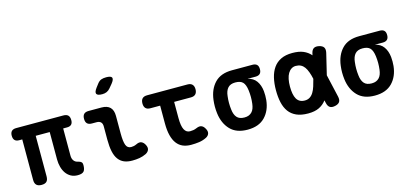

<svg xmlns="http://www.w3.org/2000/svg" viewBox="-66 -1262 3732 1749"><g transform="rotate(-15 1800.0 -387.5)"><path d="M496 10Q459 10 431.5 -5.5Q404 -21 386 -47Q368 -73 359 -107Q350 -141 350 -177V-436H218V-54Q218 -21 203 -5.5Q188 10 155 10Q123 10 107 -5.5Q91 -21 91 -54V-436H63Q34 -436 20.5 -450.5Q7 -465 7 -493Q7 -522 21.5 -536Q36 -550 64 -550H508Q539 -550 553.5 -535.5Q568 -521 568 -490Q568 -463 554.5 -449.5Q541 -436 514 -436H477V-179Q477 -150 491 -131.5Q505 -113 529 -109Q552 -103 560.5 -94Q569 -85 569 -67Q569 -24 553 -7Q537 10 496 10Z M971 -256Q971 -181 984 -146.5Q997 -112 1032 -112Q1044 -112 1056.5 -114.5Q1069 -117 1084 -124Q1112 -138 1132 -130Q1152 -122 1165 -98Q1180 -71 1173.5 -50.5Q1167 -30 1144 -17Q1112 -1 1079 4.5Q1046 10 1010 10Q966 10 934 -3.5Q902 -17 880.5 -46Q859 -75 849 -121.5Q839 -168 839 -233V-358Q839 -385 825.5 -398.5Q812 -412 785 -412H742Q712 -412 697.5 -426.5Q683 -441 683 -471Q683 -501 697.5 -515.5Q712 -530 742 -530H863Q917 -530 944 -503Q971 -476 971 -422ZM978 -679Q963 -661 944.5 -653Q926 -645 903 -645Q858 -645 849 -662.5Q840 -680 867 -716L892 -749Q909 -771 928.5 -778Q948 -785 975 -785Q1021 -785 1028.5 -767.5Q1036 -750 1008 -715Z M1674 -530Q1704 -530 1719 -514.5Q1734 -499 1734 -469.5Q1734 -440 1719 -424Q1704 -408 1674 -408H1516V-256Q1516 -181 1534 -146.5Q1552 -112 1587 -112Q1603 -112 1618.5 -114.5Q1634 -117 1650 -124Q1679 -137 1698.5 -129.5Q1718 -122 1731 -98Q1747 -71 1740.5 -50Q1734 -29 1711 -17Q1677 0 1641 5Q1605 10 1565 10Q1521 10 1487.5 -4.5Q1454 -19 1431 -49.5Q1408 -80 1396 -127.5Q1384 -175 1384 -240V-408H1292Q1262 -408 1247.5 -423.5Q1233 -439 1233 -468Q1233 -499 1248 -514.5Q1263 -530 1294 -530Z M2292 -438H2216Q2269 -427 2297 -388Q2325 -349 2331 -291Q2333 -270 2333 -249Q2333 -228 2331 -207Q2321 -110 2263 -50Q2205 10 2099 10Q1993 10 1936 -50Q1879 -110 1867 -207Q1863 -239 1863 -270Q1863 -301 1867 -333Q1879 -431 1936 -490.5Q1993 -550 2099 -550H2292Q2320 -550 2334 -536.5Q2348 -523 2348 -494Q2348 -466 2334 -452Q2320 -438 2292 -438ZM2099 -105Q2123 -105 2140 -112Q2157 -119 2169.5 -132Q2182 -145 2189 -164Q2196 -183 2199 -207Q2203 -239 2203 -270Q2203 -301 2199 -333Q2192 -389 2169.5 -412Q2147 -435 2099 -435Q2052 -435 2028.5 -408.5Q2005 -382 2000 -333Q1996 -301 1996 -270Q1996 -239 2000 -207Q2005 -158 2028 -131.5Q2051 -105 2099 -105Z M2971 -68Q2978 -36 2966.5 -18Q2955 0 2923.5 7Q2892 14 2873.5 2.5Q2855 -9 2848 -41L2842 -67Q2842 -66 2841 -66Q2814 -30 2773 -10Q2732 10 2670 10Q2604 10 2559.5 -10Q2515 -30 2488.5 -66.5Q2462 -103 2450.5 -154.5Q2439 -206 2439 -270Q2439 -334 2451.5 -387Q2464 -440 2491 -478.5Q2518 -517 2562 -538.5Q2606 -560 2670 -560Q2732 -560 2773 -542.5Q2814 -525 2842 -493Q2842 -492 2843 -491L2847 -509Q2854 -541 2872.5 -552.5Q2891 -564 2922.5 -557Q2954 -550 2965.5 -532Q2977 -514 2970 -482L2922 -282ZM2795 -283Q2787 -320 2777 -347Q2766 -378 2751.5 -398Q2737 -418 2717 -428Q2697 -438 2670 -438Q2647 -438 2628.5 -426Q2610 -414 2597 -392.5Q2584 -371 2577.5 -339.5Q2571 -308 2571 -270Q2571 -232 2576.5 -202.5Q2582 -173 2593.5 -153Q2605 -133 2624 -122.5Q2643 -112 2670 -112Q2697 -112 2717 -124.5Q2737 -137 2751.5 -160.5Q2766 -184 2776 -216Q2786 -247 2795 -283Z M3492 -438H3416Q3469 -427 3497 -388Q3525 -349 3531 -291Q3533 -270 3533 -249Q3533 -228 3531 -207Q3521 -110 3463 -50Q3405 10 3299 10Q3193 10 3136 -50Q3079 -110 3067 -207Q3063 -239 3063 -270Q3063 -301 3067 -333Q3079 -431 3136 -490.5Q3193 -550 3299 -550H3492Q3520 -550 3534 -536.5Q3548 -523 3548 -494Q3548 -466 3534 -452Q3520 -438 3492 -438ZM3299 -105Q3323 -105 3340 -112Q3357 -119 3369.5 -132Q3382 -145 3389 -164Q3396 -183 3399 -207Q3403 -239 3403 -270Q3403 -301 3399 -333Q3392 -389 3369.5 -412Q3347 -435 3299 -435Q3252 -435 3228.5 -408.5Q3205 -382 3200 -333Q3196 -301 3196 -270Q3196 -239 3200 -207Q3205 -158 3228 -131.5Q3251 -105 3299 -105Z"/></g></svg>

Font: Maple Mono Normal NL
Style: Bold
Weight: 700
Monospace: yes
Designer: subframe7536
Version: Version 7.000